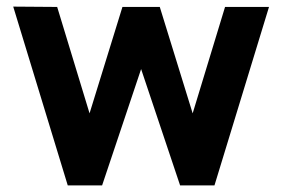

<svg xmlns="http://www.w3.org/2000/svg" viewBox="-20 -561 854 581"><path d="M289 0H185L20 -541L153 -540L251 -218L350.5 -540H463.5L563 -218L661 -540H794L629 0H525L407 -352Z"/></svg>

Font: Hauora ExtraBold
Style: Regular
Weight: 800
Designer: Wayne Shih
Foundry: WCYS
Version: Version 1.001